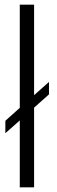

<svg xmlns="http://www.w3.org/2000/svg" viewBox="-20 -805 244 825"><path d="M3 -232.5 65 -287.5V0H126.5V-342.5L190.5 -399.5V-453L126.5 -396V-785H65V-341.5L3 -286Z"/></svg>

Font: Anybody Light
Style: Regular
Weight: 300
Designer: Tyler Finck
Foundry: Etcetera Type Company
Version: Version 1.111; ttfautohint (v1.8.4)